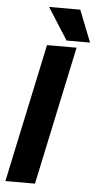

<svg xmlns="http://www.w3.org/2000/svg" viewBox="-58 -885 467 921"><g transform="rotate(5 175.5 -425.0)"><path d="M4.3 0 146.3 -667H288.7L146.7 0ZM140.3 -850.3H290.3L351 -697H237.7Z"/></g></svg>

Font: Epunda Sans Light
Style: Italic
Weight: 300
Italic angle: -12.0243°
Designer: Simon Atzbach
Foundry: typofactur
Version: Version 2.204